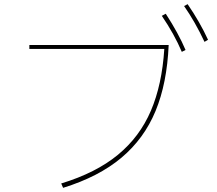

<svg xmlns="http://www.w3.org/2000/svg" viewBox="-20 -884 1040 922"><path d="M881 -864Q940 -778 979 -693L962 -683Q917 -779 864 -855ZM776 -818Q837 -724 871 -644L853 -635Q817 -720 757 -808ZM121 -649V-668H790Q782 -484 727 -351Q672 -218 563 -126.5Q454 -35 283 18L274 -3Q441 -54 546 -140.5Q651 -227 704.5 -352Q758 -477 769 -649Z"/></svg>

Font: IBM Plex Sans JP Thin
Style: Regular
Weight: 100
Designer: Mike Abbink; Paul van der Laan; Pieter van Rosmalen; Wujin Sim; Yejin Wi; Jinhee Kim; Boomi Park; Yona Kim; Kichan Ma
Foundry: Sandoll Inc.
Version: Version 1.001